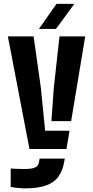

<svg xmlns="http://www.w3.org/2000/svg" viewBox="-20 -794 494 1023"><path d="M137 0 22 -600H159L198 -324.5L220.5 -97.5H350.5L334 0ZM254 -148.5 266.5 -324.5 297 -600H434L359 -148.5ZM112.5 209.5Q95.5 209.5 75.5 207.5Q55.5 205.5 37 202.5V104Q51 105 73.8 105.8Q96.5 106.5 112 106.5Q146.5 106.5 165 99.2Q183.5 92 187.5 71.5L191 51H325L321.5 71Q313 117 290.8 147.8Q268.5 178.5 225.8 194Q183 209.5 112.5 209.5ZM187.5 -640 281 -773.5H376L278.5 -640Z"/></svg>

Font: Big Shoulders Stencil Text ExtraBold
Style: Regular
Weight: 800
Designer: Patric King
Foundry: XO Type Co
Version: Version 1.000